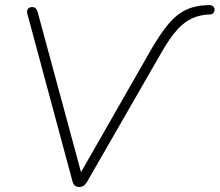

<svg xmlns="http://www.w3.org/2000/svg" viewBox="-20 -733 868 759"><path d="M293 6Q282 6 275.5 0Q269 -6 266 -18L88 -679Q85 -691 90.5 -698Q96 -705 107 -705Q116 -705 121 -700Q126 -695 129 -685L308 -24H284L575 -533Q612 -597 644 -636Q676 -675 714 -693.5Q752 -712 806 -713Q815 -713 820.5 -709.5Q826 -706 827.5 -700.5Q829 -695 827.5 -689.5Q826 -684 822 -680Q818 -676 811 -676Q772 -675 740.5 -661Q709 -647 681 -616Q653 -585 622 -532L324 -14Q318 -4 311 1Q304 6 293 6Z"/></svg>

Font: Nunito Variable Extra Light
Style: Italic
Weight: 200
Italic angle: -9°
Designer: Vernon Adams
Foundry: Vernon Adams
Version: Version 3.602